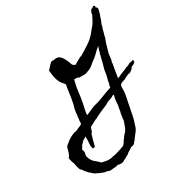

<svg xmlns="http://www.w3.org/2000/svg" viewBox="-229 -950 1174 1174"><g transform="rotate(-45 358.0 -363.0)"><path d="M742.2 -752 739.3 -747.1Q750 -739.3 743.7 -727.1Q737.3 -714.8 730.5 -703.1Q728.5 -700.7 726.8 -698Q725.1 -695.3 723.6 -692.9Q720.7 -688 717.8 -685.5Q710 -670.9 704.6 -665Q702.1 -662.1 699.5 -658.9Q696.8 -655.8 694.3 -652.3Q691.9 -648.4 689.9 -644.8Q688 -641.1 686 -637.7Q684.1 -634.3 681.9 -630.9Q679.7 -627.4 676.8 -624Q674.3 -617.7 670.9 -612.8Q667 -606.9 664.1 -601.6Q660.6 -594.2 658.7 -592.3Q656.7 -590.3 656.2 -588.9Q654.8 -586.9 652.8 -582Q650.9 -577.1 649.4 -575.2Q643.6 -566.9 638.9 -560.5Q634.3 -554.2 630.9 -549.8Q628.9 -546.9 627.9 -543.9Q627.4 -541.5 624 -539.1Q617.7 -525.9 609.4 -513.7Q601.1 -501.5 594.7 -488.3L591.3 -479.5Q590.8 -477.5 589.8 -475.3Q588.9 -473.1 587.9 -470.7L584.5 -462.4Q582.5 -457.5 581.1 -454.1Q579.1 -449.2 574.7 -444.3Q570.3 -439.5 570.3 -431.6Q564.9 -421.4 560.1 -410.9Q555.2 -400.4 550.3 -389.2Q545.4 -378.4 540.5 -367.4Q535.6 -356.4 530.3 -345.7Q538.6 -343.8 544.9 -345.7Q551.3 -347.7 558.6 -348.6Q572.8 -351.1 585.4 -351.6Q592.3 -352.1 599.1 -353.3Q606 -354.5 613.3 -356.4Q622.1 -354.5 633.8 -357.4Q638.7 -360.4 644.5 -360.4Q649.9 -361.3 653.3 -359.9Q656.7 -358.4 662.1 -359.4Q668 -358.9 670.9 -359.4Q673.8 -360.4 675.8 -358.4Q673.8 -356.4 671.9 -352.5Q669.9 -348.6 673.8 -347.7Q664.6 -338.9 654.8 -337.4Q649.9 -336.9 645.3 -335.9Q640.6 -335 635.7 -334Q633.8 -329.1 628.4 -326.2Q623 -323.2 616.2 -320.3Q610.4 -318.4 605 -316.9Q599.6 -315.4 593.8 -318.4Q586.4 -316.4 581.1 -316.4Q575.7 -316.4 568.4 -314.5Q564.5 -313.5 560.5 -312.5Q556.6 -311.5 554.7 -310.5H543.9Q527.8 -310.5 517.6 -305.7Q512.7 -302.7 511.2 -297.9Q510.3 -293.9 506.8 -288.1Q500 -257.8 485.4 -229Q478 -214.8 471.2 -200.9Q464.4 -187 458 -173.8Q451.2 -160.2 444.6 -146.7Q438 -133.3 431.6 -120.1Q419.4 -94.2 402.3 -71.3Q391.1 -49.3 374.5 -37.1Q366.2 -30.8 357.4 -24.2Q348.6 -17.6 339.8 -10.7Q334 -3.9 327.1 -1Q320.3 2 314.5 8.8Q305.7 9.3 303.2 10.7Q301.8 11.2 299.8 10.7Q292.5 7.8 284.2 11.7Q278.8 13.7 273.2 15.4Q267.6 17.1 261.2 19Q248 22.9 241.2 27.3Q225.6 29.8 223.6 31.2Q220.7 33.2 217.8 34.2Q210.9 33.2 210 34.2Q209 35.2 207 35.2Q201.2 37.1 192.9 38.6Q184.6 40 179.7 39.1Q175.3 37.6 167 35.2Q159.2 32.2 157.7 31.2Q156.7 30.3 155.3 30.3Q151.4 27.8 146 28.8Q142.6 29.3 135.7 28.3Q129.4 26.4 117.7 24.9Q112.8 23.9 107.7 23.2Q102.5 22.5 97.7 21.5Q93.3 19 89.4 16.6Q85.4 14.2 81.5 11.7Q75.2 7.3 64.5 3.9Q60.1 0.5 55.9 -2.7Q51.8 -5.9 47.9 -8.3Q41 -12.7 32.2 -21.5Q18.6 -30.3 8.8 -44.9Q6.8 -48.8 4.4 -53.2Q2 -57.6 -2 -60.5Q-4.9 -68.8 -8.3 -72.8Q-11.2 -76.2 -13.7 -85Q-18.6 -90.3 -20 -100.1Q-21.5 -108.9 -28.3 -114.3Q-30.3 -126 -29.8 -140.1Q-29.3 -154.3 -28.3 -168Q-28.3 -171.4 -29.3 -177.2Q-30.3 -183.1 -30.3 -186.5Q-30.3 -195.3 -29.3 -206.1Q-28.3 -216.8 -18.6 -218.8Q-2.4 -238.3 6.8 -256.8Q15.6 -274.4 35.2 -279.3Q65.4 -295.4 108.4 -298.8Q118.7 -295.9 128.9 -298.3Q133.8 -299.3 138.9 -300.3Q144 -301.3 149.4 -301.8Q155.3 -301.8 161.1 -303.2Q167 -304.7 171.9 -306.6Q176.8 -313 178.2 -322.3Q179.7 -331.5 184.6 -337.9Q187 -348.1 190.9 -355.5Q195.3 -363.3 197.3 -371.1Q198.2 -374 199.5 -377Q200.7 -379.9 202.1 -382.8Q205.6 -389.2 208 -396.5Q226.6 -425.8 241.7 -460.4Q256.8 -495.1 271.5 -529.3Q272.9 -531.7 275.9 -537.6Q278.3 -542 277.3 -545.9Q277.3 -547.9 275.4 -552.2Q273.4 -556.6 271.5 -559.6Q261.7 -577.6 259.8 -595.7Q257.8 -606.4 258.3 -615.2Q258.8 -619.6 258.8 -624.3Q258.8 -628.9 258.8 -633.8Q261.2 -655.8 264.6 -675.8Q271 -679.7 277.1 -683.6Q283.2 -687.5 289.1 -691.4Q300.3 -699.2 314.5 -705.1Q323.7 -705.1 329.1 -701.2Q334 -700.7 337.2 -700.4Q340.3 -700.2 342.3 -700.2Q346.2 -700.2 349.6 -698.2Q366.2 -694.3 374.3 -678.7Q382.3 -663.1 385.5 -643.3Q388.7 -623.5 389.6 -606.4Q390.6 -598.6 395.5 -594.2Q400.4 -589.8 405.3 -585.9Q414.1 -588.9 423.3 -591.8Q432.6 -594.7 444.3 -596.7Q451.2 -597.7 456.1 -599.6Q460.9 -601.6 465.8 -599.6Q505.9 -610.4 543 -623Q580.1 -635.7 609.4 -657.2Q616.2 -662.6 623.3 -667.5Q630.4 -672.4 637.7 -677.2Q652.3 -687 664.1 -699.2Q668 -703.1 671.6 -707Q675.3 -710.9 678.7 -714.8Q682.1 -718.8 685.8 -722.9Q689.5 -727.1 693.4 -731.4Q696.3 -740.7 698.2 -743.2Q701.7 -749 705.1 -750.5Q708.5 -752 709 -756.8Q717.3 -759.8 720.7 -758.8L737.3 -764.6Q742.2 -759.8 742.2 -752ZM493.2 -526.4Q478.5 -518.6 461.4 -511.7Q444.3 -504.9 422.9 -504.9Q416 -502.9 409.2 -503.9Q403.8 -504.9 398.2 -506.1Q392.6 -507.3 386.7 -509.3Q380.9 -511.2 375.5 -512.5Q370.1 -513.7 365.2 -514.6Q362.3 -522 352.5 -524.4Q341.3 -526.9 335 -529.3Q331.5 -522.5 328.1 -516.1Q324.7 -509.8 321.3 -503.4Q317.9 -497.1 314.7 -490.7Q311.5 -484.4 308.6 -477.5Q295.9 -446.3 283.7 -418Q271.5 -389.6 255.9 -361.3Q250 -350.6 245.1 -339.8Q240.2 -329.1 237.3 -318.4Q245.6 -319.3 253.9 -320.6Q262.2 -321.8 270.5 -323.2Q278.8 -324.7 287.4 -325.9Q295.9 -327.1 304.7 -328.1Q339.8 -326.2 379.4 -331.1Q399.4 -333.5 418.5 -335.2Q437.5 -336.9 456.1 -337.9Q459.5 -343.8 460.4 -347.7Q461.9 -352.5 465.8 -356.4Q471.2 -364.7 472.2 -368.7Q473.1 -373 474.6 -375Q477.1 -378.9 479.5 -383.1Q481.9 -387.2 483.9 -391.1Q486.3 -395 488.5 -399.2Q490.7 -403.3 493.2 -407.2L500.5 -424.3Q502.4 -428.2 504.4 -432.9Q506.3 -437.5 508.8 -442.4Q511.2 -446.8 513.9 -451.2Q516.6 -455.6 519 -459.5Q521.5 -463.4 524.2 -467.8Q526.9 -472.2 529.3 -476.6Q532.2 -481.9 535.2 -487.3Q538.1 -492.7 540.5 -497.6Q545.4 -506.8 551.8 -517.6Q557.1 -531.7 563.5 -535.2Q563.5 -540 565.9 -541.5Q568.4 -543 568.4 -547.9Q571.8 -550.3 572.8 -553.2Q574.2 -556.6 576.2 -558.6Q577.1 -563 580.6 -564.9Q584 -566.9 584 -570.3Q559.1 -559.1 539.1 -546.9Q518.1 -534.2 493.2 -526.4ZM421.9 -290Q407.2 -287.6 392.1 -287.1Q377.4 -286.6 366.2 -281.2L318.4 -274.4Q307.6 -272.9 297.1 -271Q286.6 -269 276.4 -266.6Q262.7 -262.7 259.8 -263.2Q257.3 -263.7 252 -262.7Q239.7 -260.7 227.1 -256.8Q214.8 -253.4 202.1 -251Q195.8 -243.2 190.4 -233.4Q185.1 -223.6 174.8 -218.8Q163.6 -201.7 153.8 -184.1Q148.9 -174.8 143.6 -165.8Q138.2 -156.7 132.8 -147.5Q124.5 -149.4 118.2 -148.4Q116.2 -164.1 118.7 -172.9Q121.1 -181.6 125 -192.4Q126 -194.8 127 -197.3Q127.9 -199.7 128.9 -201.7Q130.9 -206.1 131.8 -210Q132.8 -221.2 134.8 -224.6Q135.7 -226.6 136.7 -228.8Q137.7 -231 138.7 -233.4Q127.9 -231.4 116.2 -227.5Q104.5 -223.6 95.7 -215.8Q87.9 -213.9 83.5 -208.5Q81.5 -206.1 79.1 -203.4Q76.7 -200.7 74.2 -198.2Q71.8 -195.8 68.8 -193.8Q66.4 -192.4 66.4 -188.5Q68.4 -173.8 64.7 -166.7Q61 -159.7 57.4 -152.1Q53.7 -144.5 55.7 -127.9Q58.6 -106.4 68.4 -91.8Q73.2 -85 77.9 -78.1Q82.5 -71.3 86.9 -64.5L91.8 -55.7Q94.2 -51.8 96.7 -49.8Q104 -47.4 104.5 -46.9Q106 -45.4 107.4 -44.9Q121.1 -37.1 138.7 -31.7Q156.2 -26.4 173.8 -28.3Q178.2 -26.4 191.4 -26.4Q226.1 -26.4 259.8 -30.3Q263.2 -32.7 266.8 -35.2Q270.5 -37.6 273.9 -40Q280.8 -44.9 286.1 -51.8Q295.4 -57.6 300.8 -63Q306.2 -68.4 315.4 -74.2L325.2 -80.1Q333 -85 337.4 -89.8Q341.8 -94.7 347.7 -102.5L364.3 -125Q373.5 -137.2 377 -152.3Q383.8 -164.1 388.7 -178.7Q396 -189 401.4 -203.1Q406.2 -215.8 413.1 -227.5Q418.5 -243.2 421.9 -252.4Q423.8 -257.3 425.8 -262.2Q427.7 -267.1 429.7 -272.5Q432.6 -276.4 436 -281.7Q439.5 -287.1 439.5 -293Q430.2 -294.9 421.9 -290Z"/></g></svg>

Font: Freehand
Style: Regular
Weight: 400
Designer: Danh Hong
Version: Version 8.001; ttfautohint (v1.8.3)